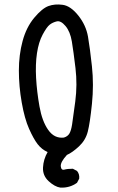

<svg xmlns="http://www.w3.org/2000/svg" viewBox="-20 -722 540 875"><path d="M255 133Q229 129 201.5 103.5Q174 78 176 41Q178 4 197 -29Q170 -41 151.5 -65Q133 -89 112.5 -135Q92 -181 79 -255Q66 -329 66 -400.5Q66 -472 83 -535Q100 -598 136 -641Q172 -684 201 -694.5Q230 -705 266 -700Q302 -695 337 -651Q372 -607 381 -555Q390 -503 399 -419.5Q408 -336 399 -248.5Q390 -161 380 -122Q370 -83 340 -55Q310 -27 285 -16Q255 17 257 36Q259 55 273.5 51Q288 47 312 47L331 57Q343 71 341 92L331 111Q298 135 255 133ZM271 -95Q288 -100 296 -113Q304 -126 308.5 -154.5Q313 -183 323 -259.5Q333 -336 324 -411.5Q315 -487 307.5 -532.5Q300 -578 278.5 -603.5Q257 -629 238.5 -624.5Q220 -620 206.5 -609.5Q193 -599 174.5 -564.5Q156 -530 148.5 -479.5Q141 -429 144.5 -366.5Q148 -304 160 -236.5Q172 -169 200 -129.5Q228 -90 271 -95Z"/></svg>

Font: NaniFont Regular
Style: Regular
Weight: 400
Designer: Nanigashitei
Version: Version 1.036